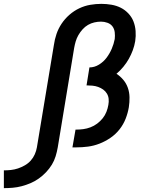

<svg xmlns="http://www.w3.org/2000/svg" viewBox="-164 -763 784 994"><path d="M-144 211V119Q-126 119 -107.5 117Q-89 115 -71 109Q-53 103 -35.5 93Q-18 83 -5 68.5Q8 54 16 36Q24 18 27 0L115 -530Q119 -559 128.5 -587Q138 -615 155 -640.5Q172 -666 195.5 -686.5Q219 -707 246.5 -720Q274 -733 303 -738Q332 -743 361 -743Q387 -743 413 -738.5Q439 -734 461 -723Q483 -712 500.5 -693.5Q518 -675 527 -652Q536 -629 538 -602.5Q540 -576 536 -550Q532 -526 523.5 -503Q515 -480 503 -458.5Q491 -437 474.5 -417Q458 -397 439 -381Q459 -368 474.5 -349.5Q490 -331 498 -308Q506 -285 506.5 -259.5Q507 -234 503 -208Q498 -178 486.5 -148.5Q475 -119 455 -93.5Q435 -68 408 -49.5Q381 -31 351.5 -19.5Q322 -8 291.5 -4Q261 0 231 0H211L227 -92H231Q249 -92 267.5 -94.5Q286 -97 304.5 -104Q323 -111 339 -123Q355 -135 367.5 -150.5Q380 -166 387 -184Q394 -202 397 -220Q400 -236 398.5 -251Q397 -266 389.5 -278.5Q382 -291 370 -299.5Q358 -308 344 -313Q330 -318 314.5 -319.5Q299 -321 284 -321L299 -414Q325 -414 348.5 -428.5Q372 -443 388 -464.5Q404 -486 414.5 -510.5Q425 -535 430 -561Q432 -578 430 -595.5Q428 -613 418.5 -626Q409 -639 392.5 -645Q376 -651 359 -651Q342 -651 324.5 -647Q307 -643 291.5 -634Q276 -625 263.5 -611Q251 -597 242 -581.5Q233 -566 228 -549Q223 -532 220 -515L135 0Q131 23 124 46Q117 69 104.5 89.5Q92 110 74.5 128.5Q57 147 36.5 161.5Q16 176 -6.5 185.5Q-29 195 -52 201Q-75 207 -98 209Q-121 211 -144 211Z"/></svg>

Font: Iosevka Curly SmBdEx
Style: Italic
Weight: 600
Width: 7
Italic angle: -9°
Monospace: yes
Designer: Belleve Invis
Foundry: Belleve Invis
Version: Version 11.1.0; ttfautohint (v1.8.3)